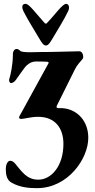

<svg xmlns="http://www.w3.org/2000/svg" viewBox="-20 -691 495 996"><path d="M218 -455C231 -455 239 -469 253 -492C278 -534 314 -592 333 -632C344 -654 336 -671 323 -671C314 -671 301 -659 283 -639C269 -623 248 -597 223 -571C221 -569 220 -568 218 -568C217 -568 215 -569 212 -571C188 -597 168 -623 153 -639C135 -659 123 -671 112 -671C93 -671 92 -653 102 -632C122 -592 157 -536 182 -494C197 -468 206 -455 218 -455ZM172 285C333 285 438 132 438 24C438 -64 381 -121 312 -129C307 -130 302 -130 297 -130C293 -130 289 -130 285 -130C276 -130 270 -133 275 -143L369 -332C381 -356 394 -367 409 -386C416 -396 409 -425 392 -425C326 -424 262 -421 184 -421C172 -421 154 -420 137 -420C116 -420 92 -421 85 -427C79 -433 73 -437 66 -437C56 -437 47 -426 47 -412C47 -355 35 -302 28 -281C25 -272 30 -260 37 -260C44 -260 55 -266 62 -276C73 -290 107 -343 120 -353C133 -365 149 -372 166 -372C184 -372 201 -372 219 -371C236 -371 233 -365 230 -360L88 -101C85 -95 79 -87 79 -82C79 -80 80 -74 89 -74C107 -74 138 -85 178 -85C266 -85 309 -26 309 55C309 172 245 241 179 241C119 241 94 200 58 157C51 149 43 143 33 143C18 143 10 166 10 186C10 216 16 243 39 256C84 282 132 285 172 285Z"/></svg>

Font: EB Garamond
Style: Bold
Weight: 700
Designer: Georg Duffner and Octavio Pardo
Foundry: Georg Duffner
Version: Version 1.000;PS 001.000;hotconv 1.0.88;makeotf.lib2.5.64775